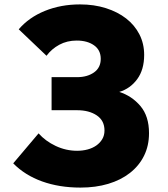

<svg xmlns="http://www.w3.org/2000/svg" viewBox="-20 -780 760 871"><path d="M155 -175Q186 -140 232.5 -118Q279 -96 330 -96Q355 -96 377.5 -102Q400 -108 417 -120Q434 -132 444 -149Q454 -166 454 -188Q454 -233 419 -256.5Q384 -280 330 -280H214V-430H330Q376 -430 406.5 -451.5Q437 -473 437 -513Q437 -553 406.5 -574.5Q376 -596 328 -596Q284 -596 249 -577Q214 -558 191 -527L65 -647Q111 -701 183.5 -730.5Q256 -760 343 -760Q407 -760 460.5 -743Q514 -726 552.5 -696Q591 -666 612.5 -624Q634 -582 634 -531Q634 -464 602.5 -421Q571 -378 521 -363Q578 -345 617 -299Q656 -253 656 -176Q656 -119 633.5 -73.5Q611 -28 569.5 4.5Q528 37 471 54Q414 71 345 71Q249 71 171 43Q93 15 40 -39Z"/></svg>

Font: OA Gothic ExtraBold
Style: Regular
Weight: 800
Designer: Choi Chi-young, Lee Jaesang, Lee Juhyun, Han Dohee
Foundry: DDUNGSANG CORP.
Version: Version 1.000;Build 20210203